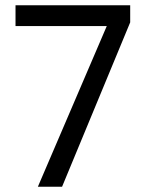

<svg xmlns="http://www.w3.org/2000/svg" viewBox="-20 -710 560 730"><path d="M124 0 386 -611H39V-690H475V-625L216 0Z"/></svg>

Font: Noto Sans Kannada SemiCondensed
Style: Regular
Weight: 400
Width: 4
Designer: Jelle Bosma - Monotype Design Team
Foundry: Monotype Imaging Inc.
Version: Version 2.005; ttfautohint (v1.8.4.7-5d5b)